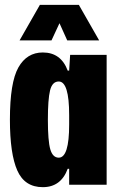

<svg xmlns="http://www.w3.org/2000/svg" viewBox="-20 -764 494 794"><path d="M61 -597 145 -744H306L390 -597H258L226 -668L193 -597ZM21 -269Q21 -423 56 -485Q91 -547 157 -547Q232 -547 260 -472H266L270 -537H421V0H266V-66H260Q232 10 157 10Q82 10 51.5 -59Q21 -128 21 -269ZM223 -112Q266 -112 266 -249V-288Q266 -427 223 -427Q196 -427 187 -390Q178 -353 178 -269Q178 -181 188 -146.5Q198 -112 223 -112Z"/></svg>

Font: Mona Sans Condensed ExtraBold
Style: Regular
Weight: 800
Width: 3
Designer: Deni Anggara
Foundry: GitHub
Version: Version 1.001;gftools[0.9.33]